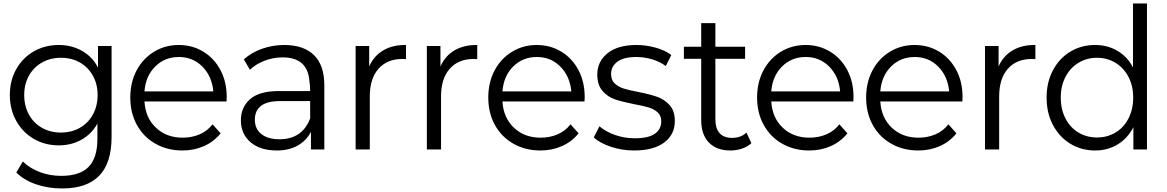

<svg xmlns="http://www.w3.org/2000/svg" viewBox="-20 -844 6587 1084"><path d="M331.1 220Q252.2 220 183.9 196.7Q115.6 173.3 72.2 130L108.9 67.8Q148.9 106.7 205.6 127.8Q262.2 148.9 325.6 148.9Q431.1 148.9 480.6 97.8Q530 46.7 530 -61.1V-146.7Q497.8 -87.8 440.6 -55.6Q383.3 -23.3 312.2 -23.3Q234.4 -23.3 171.7 -59.4Q108.9 -95.6 72.2 -160.6Q35.6 -225.6 35.6 -307.8Q35.6 -390 72.2 -454.4Q108.9 -518.9 171.7 -554.4Q234.4 -590 312.2 -590Q384.4 -590 443.3 -556.7Q502.2 -523.3 533.3 -462.2V-584.4H610V-72.2Q610 76.7 540 148.3Q470 220 331.1 220ZM531.1 -307.8Q531.1 -368.9 504.4 -416.7Q477.8 -464.4 431.1 -491.1Q384.4 -517.8 324.4 -517.8Q264.4 -517.8 217.2 -491.1Q170 -464.4 143.3 -416.7Q116.7 -368.9 116.7 -307.8Q116.7 -245.6 143.3 -197.2Q170 -148.9 217.2 -122.2Q264.4 -95.6 324.4 -95.6Q383.3 -95.6 430.6 -122.2Q477.8 -148.9 504.4 -197.2Q531.1 -245.6 531.1 -307.8Z M1258.9 -271.1H795.6Q801.1 -178.9 860.6 -122.8Q920 -66.7 1011.1 -66.7Q1063.3 -66.7 1107.2 -85.6Q1151.1 -104.4 1180 -142.2L1225.6 -91.1Q1186.7 -43.3 1131.1 -18.9Q1075.6 5.6 1010 5.6Q924.4 5.6 857.2 -32.8Q790 -71.1 752.8 -138.9Q715.6 -206.7 715.6 -293.3Q715.6 -378.9 751.1 -446.1Q786.7 -513.3 849.4 -551.7Q912.2 -590 988.9 -590Q1065.6 -590 1127.2 -552.8Q1188.9 -515.6 1224.4 -448.9Q1260 -382.2 1260 -295.6ZM795.6 -327.8H1184.4Q1176.7 -413.3 1122.8 -467.8Q1068.9 -522.2 990 -522.2Q910 -522.2 856.1 -468.3Q802.2 -414.4 795.6 -327.8Z M1811.1 -362.2V0H1735.6V-100Q1710 -50 1660.6 -22.2Q1611.1 5.6 1543.3 5.6Q1448.9 5.6 1394.4 -41.1Q1340 -87.8 1340 -164.4Q1340 -238.9 1392.2 -284.4Q1444.4 -330 1555.6 -330H1731.1Q1731.1 -363.3 1726.7 -386.7Q1716.7 -520 1575.6 -520Q1522.2 -520 1473.3 -501.1Q1424.4 -482.2 1391.1 -450L1356.7 -508.9Q1400 -547.8 1460 -568.9Q1520 -590 1584.4 -590Q1694.4 -590 1752.8 -532.8Q1811.1 -475.6 1811.1 -362.2ZM1731.1 -175.6V-273.3H1561.1Q1418.9 -273.3 1418.9 -167.8Q1418.9 -116.7 1455.6 -87.2Q1492.2 -57.8 1557.8 -57.8Q1686.7 -57.8 1731.1 -175.6Z M2272.2 -590V-510Q2265.6 -511.1 2252.2 -511.1Q2165.6 -511.1 2116.7 -455.6Q2067.8 -400 2067.8 -298.9V0H1987.8V-584.4H2064.4V-468.9Q2091.1 -528.9 2144.4 -560Q2197.8 -591.1 2272.2 -590Z M2674.4 -590V-510Q2667.8 -511.1 2654.4 -511.1Q2567.8 -511.1 2518.9 -455.6Q2470 -400 2470 -298.9V0H2390V-584.4H2466.7V-468.9Q2493.3 -528.9 2546.7 -560Q2600 -591.1 2674.4 -590Z M3280 -271.1H2816.7Q2822.2 -178.9 2881.7 -122.8Q2941.1 -66.7 3032.2 -66.7Q3084.4 -66.7 3128.3 -85.6Q3172.2 -104.4 3201.1 -142.2L3246.7 -91.1Q3207.8 -43.3 3152.2 -18.9Q3096.7 5.6 3031.1 5.6Q2945.6 5.6 2878.3 -32.8Q2811.1 -71.1 2773.9 -138.9Q2736.7 -206.7 2736.7 -293.3Q2736.7 -378.9 2772.2 -446.1Q2807.8 -513.3 2870.6 -551.7Q2933.3 -590 3010 -590Q3086.7 -590 3148.3 -552.8Q3210 -515.6 3245.6 -448.9Q3281.1 -382.2 3281.1 -295.6ZM2816.7 -327.8H3205.6Q3197.8 -413.3 3143.9 -467.8Q3090 -522.2 3011.1 -522.2Q2931.1 -522.2 2877.2 -468.3Q2823.3 -414.4 2816.7 -327.8Z M3332.2 -67.8 3364.4 -131.1Q3398.9 -101.1 3451.7 -82.2Q3504.4 -63.3 3563.3 -63.3Q3641.1 -63.3 3677.2 -88.9Q3713.3 -114.4 3713.3 -158.9Q3713.3 -191.1 3693.3 -209.4Q3673.3 -227.8 3642.8 -237.2Q3612.2 -246.7 3561.1 -255.6Q3494.4 -268.9 3452.8 -282.8Q3411.1 -296.7 3381.7 -330.6Q3352.2 -364.4 3352.2 -423.3Q3352.2 -496.7 3410 -543.3Q3467.8 -590 3573.3 -590Q3627.8 -590 3681.7 -575Q3735.6 -560 3770 -533.3L3738.9 -471.1Q3704.4 -496.7 3660.6 -509.4Q3616.7 -522.2 3573.3 -522.2Q3501.1 -522.2 3465.6 -495.6Q3430 -468.9 3430 -425.6Q3430 -392.2 3450.6 -372.8Q3471.1 -353.3 3501.7 -343.9Q3532.2 -334.4 3585.6 -324.4Q3652.2 -311.1 3692.2 -296.7Q3732.2 -282.2 3761.1 -250Q3790 -217.8 3790 -160Q3790 -84.4 3730 -39.4Q3670 5.6 3560 5.6Q3492.2 5.6 3430 -15Q3367.8 -35.6 3332.2 -67.8Z M4103.3 5.6Q4025.6 5.6 3982.2 -39.4Q3938.9 -84.4 3938.9 -165.6V-512.2H3841.1V-580H3938.9V-713.3H4018.9V-580H4186.7V-512.2H4018.9V-170Q4018.9 -118.9 4042.8 -92.2Q4066.7 -65.6 4113.3 -65.6Q4163.3 -65.6 4194.4 -95.6L4222.2 -35.6Q4201.1 -15.6 4169.4 -5Q4137.8 5.6 4103.3 5.6Z M4797.8 -271.1H4334.4Q4340 -178.9 4399.4 -122.8Q4458.9 -66.7 4550 -66.7Q4602.2 -66.7 4646.1 -85.6Q4690 -104.4 4718.9 -142.2L4764.4 -91.1Q4725.6 -43.3 4670 -18.9Q4614.4 5.6 4548.9 5.6Q4463.3 5.6 4396.1 -32.8Q4328.9 -71.1 4291.7 -138.9Q4254.4 -206.7 4254.4 -293.3Q4254.4 -378.9 4290 -446.1Q4325.6 -513.3 4388.3 -551.7Q4451.1 -590 4527.8 -590Q4604.4 -590 4666.1 -552.8Q4727.8 -515.6 4763.3 -448.9Q4798.9 -382.2 4798.9 -295.6ZM4334.4 -327.8H4723.3Q4715.6 -413.3 4661.7 -467.8Q4607.8 -522.2 4528.9 -522.2Q4448.9 -522.2 4395 -468.3Q4341.1 -414.4 4334.4 -327.8Z M5413.3 -271.1H4950Q4955.6 -178.9 5015 -122.8Q5074.4 -66.7 5165.6 -66.7Q5217.8 -66.7 5261.7 -85.6Q5305.6 -104.4 5334.4 -142.2L5380 -91.1Q5341.1 -43.3 5285.6 -18.9Q5230 5.6 5164.4 5.6Q5078.9 5.6 5011.7 -32.8Q4944.4 -71.1 4907.2 -138.9Q4870 -206.7 4870 -293.3Q4870 -378.9 4905.6 -446.1Q4941.1 -513.3 5003.9 -551.7Q5066.7 -590 5143.3 -590Q5220 -590 5281.7 -552.8Q5343.3 -515.6 5378.9 -448.9Q5414.4 -382.2 5414.4 -295.6ZM4950 -327.8H5338.9Q5331.1 -413.3 5277.2 -467.8Q5223.3 -522.2 5144.4 -522.2Q5064.4 -522.2 5010.6 -468.3Q4956.7 -414.4 4950 -327.8Z M5825.6 -590V-510Q5818.9 -511.1 5805.6 -511.1Q5718.9 -511.1 5670 -455.6Q5621.1 -400 5621.1 -298.9V0H5541.1V-584.4H5617.8V-468.9Q5644.4 -528.9 5697.8 -560Q5751.1 -591.1 5825.6 -590Z M6455.6 0H6378.9V-125.6Q6346.7 -63.3 6290.6 -28.9Q6234.4 5.6 6163.3 5.6Q6085.6 5.6 6023.3 -32.2Q5961.1 -70 5925 -137.8Q5888.9 -205.6 5888.9 -293.3Q5888.9 -380 5925 -447.8Q5961.1 -515.6 6023.3 -552.8Q6085.6 -590 6163.3 -590Q6233.3 -590 6289.4 -556.7Q6345.6 -523.3 6376.7 -463.3V-824.4H6455.6ZM6377.8 -293.3Q6377.8 -358.9 6351.1 -410Q6324.4 -461.1 6277.8 -489.4Q6231.1 -517.8 6173.3 -517.8Q6115.6 -517.8 6068.9 -489.4Q6022.2 -461.1 5995.6 -410Q5968.9 -358.9 5968.9 -293.3Q5968.9 -226.7 5995.6 -175Q6022.2 -123.3 6068.9 -95.6Q6115.6 -67.8 6173.3 -67.8Q6231.1 -67.8 6277.8 -95.6Q6324.4 -123.3 6351.1 -175Q6377.8 -226.7 6377.8 -293.3Z"/></svg>

Font: Paperlogy 4 Regular
Style: Regular
Weight: 400
Designer: redesigned by Lee Juim, glyphs from Gmarket Sans & Montserrat
Foundry: PT&
Version: Version 1.001